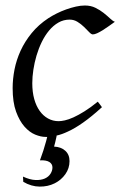

<svg xmlns="http://www.w3.org/2000/svg" viewBox="-20 -477 437 697"><path d="M232.4 107.9Q232.4 133.8 217.3 155.3Q202.1 176.8 178 188.7Q153.8 200.7 123.8 200.4Q93.8 200.2 64.5 183.1L63.5 164.1Q88.9 175.8 108.9 176.5Q128.9 177.2 142.6 171.1Q156.2 165 163.3 153.8Q170.4 142.6 170.4 130.9Q170.4 118.2 159.2 111.1Q147.9 104 125 105Q138.7 68.4 147.5 35.2Q149.4 27.3 151.4 20H145Q128.4 20 107.9 11.7Q87.4 3.4 69.1 -17.1Q50.8 -37.6 38.3 -71.8Q25.9 -106 25.9 -157.2Q25.9 -189.9 32.7 -224.9Q39.6 -259.8 54.9 -293.2Q70.3 -326.7 95 -356.9Q119.6 -387.2 155.8 -411.1Q169.4 -419.9 186 -428.2Q202.6 -436.5 220.5 -442.9Q238.3 -449.2 255.6 -453.1Q272.9 -457 288.1 -457Q309.6 -457 326.4 -448.7Q343.3 -440.4 356.4 -429.9Q369.6 -419.4 379.6 -409.9Q389.6 -400.4 397 -397.9Q386.7 -390.6 375.2 -382.3Q363.8 -374 353 -367.4Q342.3 -360.8 332.8 -356.4Q323.2 -352.1 316.9 -352.1Q311.5 -352.1 303.7 -360.4Q295.9 -368.7 285.4 -378.9Q274.9 -389.2 261.7 -397.5Q248.5 -405.8 232.9 -405.8Q210.4 -405.8 191.9 -395Q173.3 -384.3 158.2 -366.2Q143.1 -348.1 131.6 -324.5Q120.1 -300.8 112.5 -275.1Q105 -249.5 101.1 -223.6Q97.2 -197.8 97.2 -174.8Q97.2 -143.1 104.2 -117.7Q111.3 -92.3 124 -74.5Q136.7 -56.6 154.3 -46.9Q171.9 -37.1 192.9 -37.1Q201.7 -37.1 215.3 -40Q229 -43 246.8 -51Q264.6 -59.1 286.6 -72.8Q308.6 -86.4 335 -107.9Q338.9 -102.5 343.3 -97.2Q347.7 -91.8 350.1 -87.9Q312 -53.2 281.7 -32Q251.5 -10.7 226.6 0.5Q204.1 11.2 185.5 15.1Q185.5 17.1 185.1 19Q182.6 30.3 180.4 39.8Q178.2 49.3 176.3 55.2Q201.2 56.2 216.8 70.1Q232.4 84 232.4 107.9Z"/></svg>

Font: Gentium Plus Afr
Style: Italic
Weight: 400
Italic angle: -8°
Designer: J. Victor Gaultney, Annie Olsen, Iska Routamaa, Becca Hirsbrunner
Foundry: SIL International
Version: Version 5.000